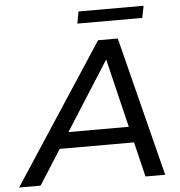

<svg xmlns="http://www.w3.org/2000/svg" viewBox="-111 -906 901 961"><g transform="rotate(-5 339.0 -426.0)"><path d="M-54 0 404 -700H503L680 0H581L425 -646H465L54 0ZM116 -175 160 -255H553L567 -175ZM308 -792 319 -852H646L634 -792Z"/></g></svg>

Font: MOST Montserrat Medium
Style: Italic
Weight: 500
Italic angle: -11.3°
Designer: Julieta Ulanovsky
Foundry: Julieta Ulanovsky
Version: Version 8.000;March 11, 2024;FontCreator 15.0.0.2926 64-bit